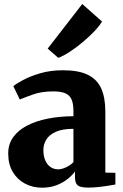

<svg xmlns="http://www.w3.org/2000/svg" viewBox="-20 -904 602 936"><path d="M184.5 11Q139.5 11 102 -8.8Q64.5 -28.5 42.2 -65.8Q20 -103 20 -156Q20 -201.5 44.5 -235.5Q69 -269.5 112.5 -292Q156 -314.5 213.8 -325.8Q271.5 -337 338 -337.5V-362.5Q338 -395.5 330 -416.5Q322 -437.5 301 -448Q280 -458.5 240 -458.5Q184 -458.5 142 -443.8Q100 -429 76.5 -419L45 -484Q58.5 -495.5 92.8 -514Q127 -532.5 176.8 -547Q226.5 -561.5 287 -561.5Q363.5 -561.5 408.5 -539.2Q453.5 -517 473.5 -472.5Q493.5 -428 493.5 -360V-62.5L542.5 -61.5V-4.5Q531.5 -2.5 508.5 1.2Q485.5 5 459 7.8Q432.5 10.5 410.5 10.5Q372.5 10.5 359 -0.2Q345.5 -11 345.5 -42V-68Q333.5 -51 311 -32.5Q288.5 -14 256.8 -1.5Q225 11 184.5 11ZM263.5 -78.5Q281 -78.5 302.2 -88.5Q323.5 -98.5 338 -113.5V-276Q284.5 -276 252.2 -261.5Q220 -247 205.8 -223.8Q191.5 -200.5 191.5 -173Q191.5 -143.5 200.5 -122.5Q209.5 -101.5 225.8 -90Q242 -78.5 263.5 -78.5ZM263.5 -622.5 212.5 -667 381 -884.5 477.5 -799Q463.5 -776 437.8 -749.2Q412 -722.5 380.8 -696.5Q349.5 -670.5 319 -650.8Q288.5 -631 265.5 -622.5Z"/></svg>

Font: Merriweather 36pt Black
Style: Regular
Weight: 900
Version: Version 2.100